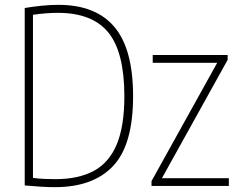

<svg xmlns="http://www.w3.org/2000/svg" viewBox="-20 -767 989 792"><path d="M207 5Q178.5 5 149.8 3.2Q121 1.5 82 -2V-734Q114.5 -739.5 150.2 -743.2Q186 -747 221 -747Q375 -747 452 -655.8Q529 -564.5 529 -370Q529 -170 446.8 -82.5Q364.5 5 207 5ZM208 -28Q303.5 -28 366.8 -62Q430 -96 461.5 -171.2Q493 -246.5 493 -370Q493 -551.5 427 -632.8Q361 -714 219 -714Q195 -714 168.8 -712Q142.5 -710 116 -706V-33Q141 -30 163 -29Q185 -28 208 -28ZM605 0V-20L876 -508H610V-540H919V-520L648 -32H924V0Z"/></svg>

Font: Encode Sans Condensed Condensed Thin
Style: Regular
Weight: 100
Width: 3
Designer: Multiple Designers
Foundry: Impallari Type
Version: Version 3.000; ttfautohint (v1.8.3) -l 8 -r 50 -G 200 -x 14 